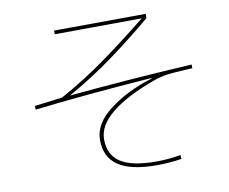

<svg xmlns="http://www.w3.org/2000/svg" viewBox="-82 -849 1164 975"><g transform="rotate(-10 500.0 -361.5)"><path d="M409 -154Q409 -73 467.5 -35Q526 3 651 3Q714 3 777 -8L779 12Q716 22 651 22Q517 22 452.5 -21.5Q388 -65 388 -154Q388 -238 479.5 -307.5Q571 -377 700 -416V-419Q356 -394 94 -363L92 -382L236 -400Q366 -472 476.5 -552Q587 -632 704 -726L255 -723V-742L728 -745V-723Q628 -639 517.5 -557.5Q407 -476 277 -403Q580 -432 913 -451V-432Q814 -427 779.5 -422Q745 -417 707 -403Q564 -351 486.5 -288Q409 -225 409 -154Z"/></g></svg>

Font: IBM Plex Sans JP Thin
Style: Regular
Weight: 100
Designer: Mike Abbink; Paul van der Laan; Pieter van Rosmalen; Wujin Sim; Yejin Wi; Jinhee Kim; Boomi Park; Yona Kim; Kichan Ma
Foundry: Sandoll Inc.
Version: Version 1.001